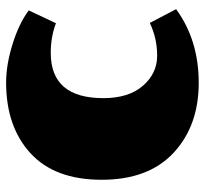

<svg xmlns="http://www.w3.org/2000/svg" viewBox="-41 -619 670 628"><g transform="rotate(-90 294.0 -305.0)"><path d="M338 -620Q396 -620 463.5 -599Q531 -578 574 -546L532 -457Q488 -474 435 -474Q287 -474 287 -302Q287 -219 327.5 -172.5Q368 -126 425.5 -126Q483 -126 533 -150L578 -64Q477 10 337 10Q197 10 108.5 -72Q20 -154 20 -307.5Q20 -461 107 -540.5Q194 -620 338 -620Z"/></g></svg>

Font: Wendy One
Style: Regular
Weight: 400
Designer: Alejandro Inler
Foundry: Alejandro Inler
Version: 1.001